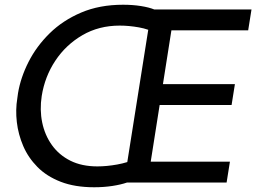

<svg xmlns="http://www.w3.org/2000/svg" viewBox="-20 -770 1096 810"><path d="M377 20Q296 20 236.5 -3Q177 -26 138 -65.5Q99 -105 78 -154Q57 -203 51 -255Q45 -307 53 -355L56 -377Q67 -443 100.5 -509Q134 -575 189.5 -629.5Q245 -684 322.5 -717Q400 -750 499 -750Q540 -750 574.5 -744.5Q609 -739 631 -730H717L602 0H516Q490 9 454 14.5Q418 20 377 20ZM391 -68Q430 -68 474.5 -76Q519 -84 552 -100L513 -61L609 -667L636 -630Q608 -647 566 -654.5Q524 -662 485 -662Q397 -662 327.5 -621.5Q258 -581 213.5 -514Q169 -447 156 -365Q147 -307 158 -253.5Q169 -200 199 -158Q229 -116 277 -92Q325 -68 391 -68ZM936 0H582L596 -88H950ZM957 -327H633L647 -415H971ZM1027 -642H683L697 -730H1041Z"/></svg>

Font: Sora Variable Italic
Style: Regular
Weight: 400
Designer: Jonathan Barnbrook, Julián Moncada
Foundry: Barnbrook Fonts
Version: Version 2.000